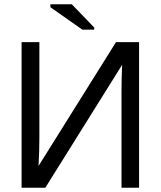

<svg xmlns="http://www.w3.org/2000/svg" viewBox="-20 -887 759 907"><path d="M194 0H82V-688H166V-237Q166 -172 162 -103L528 -688H637V0H554V-457Q554 -516 557 -581ZM425 -747H369L218 -853V-867H319L425 -757Z"/></svg>

Font: Libra Sans
Style: Regular
Weight: 400
Foundry: Context Ltd
Version: Version 1.002